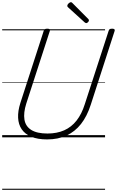

<svg xmlns="http://www.w3.org/2000/svg" viewBox="-20 -1259 1072 1760"><path d="M412 19Q325 19 267 -5.5Q209 -30 179 -74Q149 -118 146 -179.5Q143 -241 167 -316L381 -977Q384 -987 391 -991.5Q398 -996 414 -996Q428 -996 434.5 -991.5Q441 -987 437 -976L221 -310Q194 -225 204 -163Q214 -101 266.5 -68Q319 -35 415 -35Q502 -35 568.5 -64.5Q635 -94 682 -154Q729 -214 757 -303L976 -977Q979 -987 985.5 -991.5Q992 -996 1008 -996Q1037 -996 1031 -976L812 -299Q778 -193 722.5 -122.5Q667 -52 589.5 -16.5Q512 19 412 19ZM770 -1047Q767 -1047 764 -1049Q761 -1051 756 -1054L605 -1191Q599 -1196 598 -1199Q597 -1202 597 -1206Q597 -1213 602.5 -1220.5Q608 -1228 616 -1233.5Q624 -1239 631 -1239Q635 -1239 638 -1236.5Q641 -1234 645 -1230L790 -1084Q794 -1080 794.5 -1077Q795 -1074 795 -1071Q795 -1064 786.5 -1055.5Q778 -1047 770 -1047ZM0 471H943V481H0ZM0 -20H943V0H0ZM0 -505H943V-500H0ZM0 -991H943V-981H0Z"/></svg>

Font: Playwrite IE Guides
Style: Regular
Weight: 400
Designer: Veronika Burian, José Scaglione
Foundry: TypeTogether
Version: Version 1.003